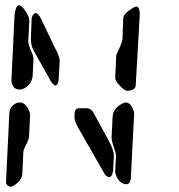

<svg xmlns="http://www.w3.org/2000/svg" viewBox="-20 -750 690 740"><path d="M3 -45 16 -315Q18 -340 42 -352Q49 -355 55 -355Q77 -355 90 -328Q96 -316 96 -305L92 -225Q91 -210 76 -183Q71 -172 70 -165L66 -80Q64 -55 34 -35Q25 -30 21 -30Q6 -33 3 -45ZM24 -440 36 -690Q40 -728 53 -730Q64 -730 81 -703Q93 -684 93 -670L89 -590Q89 -576 102 -549Q109 -534 109 -520L106 -460Q104 -428 76 -411Q65 -405 55 -405Q32 -405 25 -431Q24 -435 24 -440ZM174 -440 111 -553Q99 -573 99 -600L102 -680Q106 -697 117 -700Q127 -699 137 -680L192 -565Q210 -533 210 -515L206 -440Q203 -423 194 -420Q188 -420 175 -438Q174 -439 174 -440ZM383 -80 280 -260Q267 -284 267 -298L268 -318Q271 -332 283 -333H311Q320 -333 326 -330Q332 -327 336 -322L339 -318L399 -208Q419 -170 419 -152L416 -92Q412 -69 402 -67Q393 -67 384 -78Q383 -79 383 -80ZM424 -90 427 -150Q427 -160 415 -194Q410 -209 410 -220L414 -300Q416 -333 452 -351Q460 -355 465 -355Q482 -355 493 -329Q497 -319 497 -310L484 -60Q481 -41 468 -40Q443 -40 429 -70Q424 -81 424 -90ZM424 -450 428 -535Q429 -542 444 -573Q451 -589 452 -600L455 -680Q457 -699 493 -720Q501 -725 505 -725Q515 -725 518 -706Q519 -703 519 -700L503 -420Q502 -405 480 -401Q475 -400 471 -400Q459 -400 438 -424Q424 -439 424 -450Z"/></svg>

Font: Segment14
Style: Regular
Weight: 400
Monospace: yes
Designer: Paul Flo Williams
Foundry: His Deeds Are Dust
Version: Version 1.002